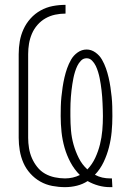

<svg xmlns="http://www.w3.org/2000/svg" viewBox="-20 -763 540 791"><path d="M433 8Q409 8 385.5 1.5Q362 -5 341 -17Q321 -4 297 2Q273 8 248 8Q222 8 195.5 3Q169 -2 146 -15Q123 -28 105 -48Q87 -68 76.5 -92Q66 -116 61.5 -142.5Q57 -169 57 -195V-540Q57 -567 61.5 -593Q66 -619 77 -643Q88 -667 106 -687Q124 -707 147.5 -720Q171 -733 197 -738Q223 -743 250 -743V-707Q228 -707 207 -702.5Q186 -698 167.5 -687.5Q149 -677 134.5 -660.5Q120 -644 111.5 -624Q103 -604 99.5 -583Q96 -562 96 -540V-195Q96 -174 99.5 -152.5Q103 -131 111.5 -111.5Q120 -92 133.5 -75Q147 -58 165.5 -47.5Q184 -37 205.5 -32.5Q227 -28 248 -28Q264 -28 279.5 -31.5Q295 -35 309 -42Q286 -65 270.5 -94Q255 -123 246 -154.5Q237 -186 233.5 -219Q230 -252 230 -285Q230 -305 230.5 -324.5Q231 -344 233 -364Q235 -384 238 -404Q241 -424 245.5 -443.5Q250 -463 256.5 -481.5Q263 -500 273 -517.5Q283 -535 300 -547Q317 -559 337 -559Q356 -559 373 -547Q390 -535 400 -517.5Q410 -500 416.5 -481.5Q423 -463 427.5 -443.5Q432 -424 435 -404Q438 -384 440 -364Q442 -344 442.5 -324.5Q443 -305 443 -285Q443 -252 440 -220Q437 -188 429 -156.5Q421 -125 407 -95.5Q393 -66 371 -43Q386 -35 401.5 -31.5Q417 -28 434 -28H441L443 8ZM340 -65Q360 -86 372.5 -113Q385 -140 392 -168.5Q399 -197 401.5 -226Q404 -255 404 -285Q404 -298 403.5 -311Q403 -324 402.5 -337Q402 -350 401 -363.5Q400 -377 398.5 -390Q397 -403 395 -416Q393 -429 390.5 -441.5Q388 -454 384 -467Q380 -480 374.5 -491.5Q369 -503 359.5 -513Q350 -523 337 -523Q323 -523 313.5 -513Q304 -503 298.5 -491.5Q293 -480 289 -467Q285 -454 282.5 -441.5Q280 -429 278 -416Q276 -403 274.5 -390Q273 -377 272 -363.5Q271 -350 270.5 -337Q270 -324 270 -311Q270 -298 270 -285Q270 -255 272.5 -225.5Q275 -196 283 -167.5Q291 -139 304.5 -112Q318 -85 340 -65Z"/></svg>

Font: Iosevka Term Curly Extralight
Style: Regular
Weight: 200
Designer: Belleve Invis
Foundry: Belleve Invis
Version: Version 32.3.0